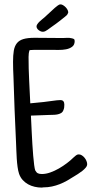

<svg xmlns="http://www.w3.org/2000/svg" viewBox="-20 -850 415 870"><path d="M375 -106.4Q375 -98.1 368.4 -90.3Q361.8 -82.5 352.5 -75.2Q343.3 -67.9 333.5 -61.8Q323.7 -55.7 317.4 -51.8Q300.8 -41 284.4 -31.7Q268.1 -22.5 250.7 -15.6Q233.4 -8.8 215.1 -4.9Q196.8 -1 176.8 -1L168.9 0Q152.8 0 137 -3.7Q121.1 -7.3 107.4 -14.9Q93.8 -22.5 83 -34.2Q72.3 -45.9 66.4 -62.5Q62 -75.7 59.6 -93.8Q57.1 -111.8 55.9 -131.3Q54.7 -150.9 54 -169.7Q53.2 -188.5 52.7 -203.1Q45.4 -352.5 41 -502Q40 -519 39.6 -536.1Q39.1 -553.2 39.1 -570.3Q39.1 -599.6 42.5 -620.1Q45.9 -640.6 56.2 -653.8Q66.4 -667 85.7 -672.9Q105 -678.7 136.7 -678.7Q168.5 -678.7 200.4 -678.2Q232.4 -677.7 264.6 -677.7Q274.4 -677.7 284.2 -678.5Q293.9 -679.2 303.7 -676.8Q309.6 -675.8 314 -673.6Q318.4 -671.4 318.4 -664.1Q318.4 -646.5 306.6 -637.9Q294.9 -629.4 278.8 -626.5Q262.7 -623.5 245.4 -623.8Q228 -624 216.8 -624H153.3Q143.6 -624 133.8 -624Q124 -624 114.3 -623Q111.3 -615.7 110.4 -607.9Q109.4 -600.1 109.4 -591.8Q109.4 -538.6 112.1 -486.8Q114.7 -435.1 117.2 -381.8Q147.5 -384.3 177.2 -387.7Q207 -391.1 237.3 -395.5Q241.7 -395.5 245.4 -396Q249 -396.5 252.9 -396.5Q263.2 -396.5 267.3 -391.1Q271.5 -385.7 271.5 -376Q271.5 -369.1 270.8 -363.3Q270 -357.4 267.6 -351.6Q264.2 -341.8 256.3 -337.4Q248.5 -333 238.8 -331.3Q229 -329.6 218.5 -329.6Q208 -329.6 200.2 -329.1Q179.7 -328.1 159.9 -327.6Q140.1 -327.1 120.1 -326.2Q120.6 -315.9 121.6 -295.4Q122.6 -274.9 123.8 -249.3Q125 -223.6 126.7 -196.3Q128.4 -168.9 130.4 -144.8Q132.3 -120.6 134.8 -102.5Q137.2 -84.5 139.6 -78.1Q145 -67.9 151.9 -64.7Q158.7 -61.5 169.9 -61.5Q188 -61.5 208 -68.6Q228 -75.7 247.1 -86.7Q266.1 -97.7 283.4 -110.8Q300.8 -124 313.5 -136.7Q318.8 -141.1 324.2 -145.8Q329.6 -150.4 336.9 -150.4Q344.2 -150.4 351.1 -146Q357.9 -141.6 363.3 -135Q368.7 -128.4 371.8 -120.6Q375 -112.8 375 -106.4ZM145.5 -730.5Q145.5 -735.4 149.7 -741.2Q153.8 -747.1 159.4 -752.4Q165 -757.8 170.9 -762.5Q176.8 -767.1 180.7 -770.5L228.5 -814.5Q234.4 -818.8 241 -824.5Q247.6 -830.1 254.9 -830.1Q259.8 -830.1 265.9 -826.4Q272 -822.8 277.1 -817.6Q282.2 -812.5 285.6 -806.2Q289.1 -799.8 289.1 -794.9Q289.1 -793.9 289.1 -793Q289.1 -792 288.1 -791Q286.6 -785.2 282.2 -780.8Q277.8 -776.4 272.5 -772.5Q257.3 -760.3 249.3 -754.2Q241.2 -748 234.4 -742.9Q227.5 -737.8 219 -731.9Q210.4 -726.1 195.3 -714.8Q189.9 -710.9 184.8 -708.5Q179.7 -706.1 173.8 -706.1Q169.4 -706.1 164.6 -708Q159.7 -710 155.3 -713.4Q150.9 -716.8 148.2 -721.2Q145.5 -725.6 145.5 -730.5Z"/></svg>

Font: Just Another Hand
Style: Regular
Weight: 400
Designer: Astigmatic (AOETI)
Foundry: Astigmatic (AOETI)
Version: Version 1.001